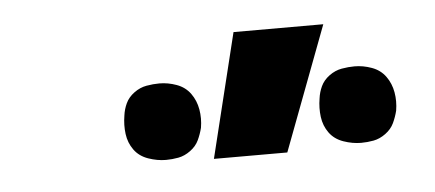

<svg xmlns="http://www.w3.org/2000/svg" viewBox="-28 -802 555 245"><g transform="rotate(-5 250.0 -679.5)"><path d="M427 -604Q416 -604 404.5 -608Q393 -612 386.5 -621Q380 -630 378.5 -641.5Q377 -653 379 -665Q380 -673 383.5 -680.5Q387 -688 394.5 -693.5Q402 -699 410.5 -700.5Q419 -702 427 -702Q438 -702 449 -698Q460 -694 466.5 -685Q473 -676 475 -664.5Q477 -653 475 -641Q473 -633 469.5 -625.5Q466 -618 458.5 -612.5Q451 -607 443 -605.5Q435 -604 427 -604ZM177 -604Q166 -604 154.5 -608Q143 -612 136.5 -621Q130 -630 128.5 -641.5Q127 -653 129 -665Q130 -673 133.5 -680.5Q137 -688 144.5 -693.5Q152 -699 160.5 -700.5Q169 -702 177 -702Q188 -702 199 -698Q210 -694 216.5 -685Q223 -676 225 -664.5Q227 -653 225 -641Q223 -633 219.5 -625.5Q216 -618 208.5 -612.5Q201 -607 193 -605.5Q185 -604 177 -604ZM238 -600 277 -759H392L332 -600Z"/></g></svg>

Font: Iosevka Term Curly Hv Obl
Style: Regular
Weight: 900
Italic angle: -9°
Designer: Belleve Invis
Foundry: Belleve Invis
Version: Version 32.3.0